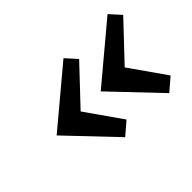

<svg xmlns="http://www.w3.org/2000/svg" viewBox="-82 -666 815 815"><g transform="rotate(-45 325.0 -259.0)"><path d="M289 -47 88.5 -258 341 -469.5 385.5 -420 232.5 -258 346 -96ZM553.5 -47 353 -258 605.5 -469.5 650 -420 497 -258 610.5 -96Z"/></g></svg>

Font: Expletus Sans SemiBold
Style: Italic
Weight: 600
Italic angle: -7°
Version: Version 7.500